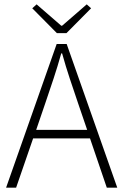

<svg xmlns="http://www.w3.org/2000/svg" viewBox="-20 -861 566 881"><path d="M188 -388 146 -265H380L338 -388Q318 -447 300 -501Q282 -555 265 -616H261Q244 -555 226 -501Q208 -447 188 -388ZM8 0 240 -659H286L518 0H470L393 -226H132L54 0ZM241 -709 128 -823 148 -841 261 -743H265L378 -841L398 -823L285 -709Z"/></svg>

Font: hySource Sans Pro Light
Style: Regular
Weight: 300
Designer: Paul D. Hunt
Foundry: Adobe Systems Incorporated
Version: Version 2.021;PS 2.000;hotconv 1.0.86;makeotf.lib2.5.63406